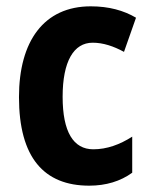

<svg xmlns="http://www.w3.org/2000/svg" viewBox="-20 -577 474 607"><path d="M262 10C315 10 361 -4 398 -31V-145C359 -120 318 -105 275 -105C212 -105 178 -160 178 -271C178 -383 213 -442 273 -442C306 -442 339 -431 372 -413L410 -521C371 -544 324 -557 267 -557C119 -557 40 -447 40 -270C40 -79 119 10 262 10Z"/></svg>

Font: Noto Sans Lao UI Cond
Style: Bold
Weight: 700
Width: 3
Designer: Monotype Design Team
Foundry: Monotype Imaging Inc.
Version: Version 2.000